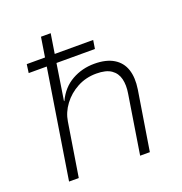

<svg xmlns="http://www.w3.org/2000/svg" viewBox="-127 -817 883 929"><g transform="rotate(-20 314.0 -352.5)"><path d="M72 0 161 -560H68L74 -604H168L184 -705H234L218 -604H416L409 -560H211L182 -374H184Q213 -435 265.5 -464.5Q318 -494 381 -494Q442 -494 480 -471Q518 -448 532 -406Q546 -364 537 -305L488 0H438L486 -302Q493 -344 485 -376.5Q477 -409 450.5 -427.5Q424 -446 374 -446Q320 -446 275.5 -422Q231 -398 202 -359Q173 -320 166 -275L122 0Z"/></g></svg>

Font: Nunito Sans 7pt ExtraLight
Style: Italic
Weight: 250
Italic angle: -9°
Designer: Vernon Adams
Foundry: Vernon Adams
Version: Version 3.101;gftools[0.9.27]